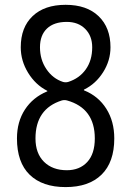

<svg xmlns="http://www.w3.org/2000/svg" viewBox="-20 -760 540 790"><path d="M234.4 -346.7Q126 -312.5 126 -190.4Q126 -128.9 161.1 -94.2Q196.3 -59.6 254.9 -59.6Q307.6 -59.6 338.9 -93.3Q370.1 -127 370.1 -190.4Q370.1 -314.5 255.9 -346.7Q245.1 -349.6 234.4 -346.7ZM144.5 -565.4Q144.5 -514.6 170.9 -475.6Q197.3 -436.5 239.3 -422.9Q250 -419.9 260.7 -422.9Q306.6 -437.5 333 -474.6Q359.4 -511.7 359.4 -565.4Q359.4 -612.3 330.6 -641.1Q301.8 -669.9 254.9 -669.9Q202.1 -669.9 173.3 -642.6Q144.5 -615.2 144.5 -565.4ZM49.8 -190.4Q49.8 -258.8 82.5 -309.1Q115.2 -359.4 173.8 -383.8Q174.8 -383.8 174.8 -384.8Q174.8 -386.7 173.8 -386.7Q126 -411.1 95.7 -460.4Q65.4 -509.8 65.4 -565.4Q65.4 -647.5 114.3 -693.8Q163.1 -740.2 250 -740.2Q336.9 -740.2 385.7 -693.4Q434.6 -646.5 434.6 -565.4Q434.6 -510.7 404.3 -462.9Q374 -415 326.2 -391.6Q325.2 -391.6 325.2 -389.6Q325.2 -387.7 327.1 -387.7Q384.8 -364.3 417.5 -312.5Q450.2 -260.7 450.2 -190.4Q450.2 -92.8 397.9 -41.5Q345.7 9.8 250 9.8Q154.3 9.8 102.1 -41Q49.8 -91.8 49.8 -190.4Z"/></svg>

Font: Rounded-X Mgen+ 2m regular
Style: Regular
Weight: 400
Designer: [Source Han Sans]
Ryoko NISHIZUKA  (kana & ideographs); Paul D. Hunt (Latin, Greek & Cyrillic); Wenlong ZHANG  (bopomofo
Version: Version 1.059.20150602